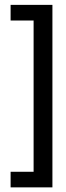

<svg xmlns="http://www.w3.org/2000/svg" viewBox="-20 -702 276 804"><path d="M199.5 -681.6H24.4V-616.1H120.7V17.3H24.4V82.6H199.5Z"/></svg>

Font: SaysetthaMai Thin
Style: Regular
Weight: 100
Designer: John M. Durdin
Foundry: Lao Script for Windows
Version: Version 1.101